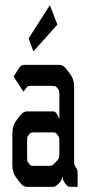

<svg xmlns="http://www.w3.org/2000/svg" viewBox="-20 -730 337 750"><path d="M110.4 -529.3 91.8 -580.1 174.8 -710 204.1 -633.8ZM224.6 -38.1H222.7Q222.7 -26.4 210 -13.7Q199.2 -2.9 195.3 -1.5Q191.4 0 180.7 0H85Q70.3 0 56.6 -18.6L42 -38.1Q28.3 -56.6 28.3 -85.9V-209Q28.3 -238.3 42 -256.8L56.6 -276.4Q70.3 -294.9 85 -294.9H180.7Q191.4 -294.9 194.3 -293.5Q197.3 -292 202.1 -285.2Q209 -275.4 210 -266.6H211.9V-355.5Q211.9 -370.1 210.9 -374.5Q210 -378.9 204.6 -385.3Q199.2 -391.6 196.3 -393.1Q193.4 -394.5 182.6 -394.5H96.7Q89.8 -394.5 85.9 -390.6Q78.1 -380.9 71.3 -372.1L33.2 -430.7L45.9 -451.2Q55.7 -466.8 58.6 -469.7Q64.5 -476.6 76.2 -476.6H212.9Q227.5 -476.6 241.2 -458L254.9 -439.5Q269.5 -419.9 269.5 -391.6V-105.5Q269.5 -90.8 270.5 -86.9Q271.5 -83 276.4 -76.2Q281.2 -69.3 282.2 -64.9Q283.2 -60.5 283.2 -46.9V0H259.8Q249 0 245.1 -2.4Q241.2 -4.9 234.4 -13.7Q224.6 -26.4 224.6 -38.1ZM85.9 -173.8V-121.1Q85.9 -106.4 86.4 -102.5Q86.9 -98.6 92.3 -91.8Q97.7 -85 100.6 -83.5Q103.5 -82 114.3 -82H168.9Q179.7 -82 183.6 -84Q187.5 -85.9 197.8 -96.7Q208 -107.4 210 -111.8Q211.9 -116.2 211.9 -130.9V-173.8Q211.9 -188.5 210.9 -192.4Q210 -196.3 204.6 -203.1Q199.2 -210 196.3 -211.4Q193.4 -212.9 182.6 -212.9H114.3Q103.5 -212.9 100.6 -211.4Q97.7 -210 92.3 -203.1Q86.9 -196.3 86.4 -192.4Q85.9 -188.5 85.9 -173.8Z"/></svg>

Font: Vancouver Drive
Style: Regular
Weight: 400
Designer: Valery Zaveryaev
Foundry: Cyreal (www.cyreal.org)
Version: Version 1.06